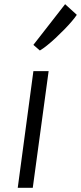

<svg xmlns="http://www.w3.org/2000/svg" viewBox="-20 -900 388 920"><path d="M137 0H65L140 -559H213ZM171 -658 140 -685 292 -880 348 -829Q340 -816.5 324.2 -798Q308.5 -779.5 288 -758.5Q267.5 -737.5 246 -717.5Q224.5 -697.5 204.8 -681.8Q185 -666 171 -658Z"/></svg>

Font: Merriweather Sans Variable Regular
Style: Italic
Weight: 300
Italic angle: -8°
Designer: Eben Sorkin
Foundry: Eben Sorkin
Version: Version 2.001